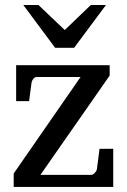

<svg xmlns="http://www.w3.org/2000/svg" viewBox="-20 -740 502 760"><path d="M34.2 0V-53.2L298.8 -435.1H125Q117.7 -435.1 112.1 -428Q106.4 -420.9 105 -414.1L95.2 -339.8H43.9V-481.9H414.1V-440.9L140.1 -47.9H341.8Q345.2 -47.9 348.9 -50.3Q352.5 -52.7 355.7 -56.2Q358.9 -59.6 361.1 -63.7Q363.3 -67.9 363.8 -71.8L374 -150.9H428.2V0ZM273.4 -550.8H198.2L72.3 -720.2H132.3L236.3 -621.1L339.4 -720.2H399.4Z"/></svg>

Font: Charis SIL
Style: Regular
Weight: 400
Foundry: SIL International
Version: Version 4.112